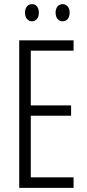

<svg xmlns="http://www.w3.org/2000/svg" viewBox="-20 -909 421 929"><path d="M101 -848C101 -822 115 -806 135 -806C154 -806 168 -821 168 -848C168 -874 154 -889 135 -889C115 -889 101 -873 101 -848ZM249 -848C249 -822 263 -806 283 -806C303 -806 317 -821 317 -848C317 -874 302 -889 283 -889C264 -889 249 -874 249 -848ZM336 0V-51H129V-349H324V-399H129V-664H336V-714H73V0Z"/></svg>

Font: Noto Sans Display Condensed Light
Style: Regular
Weight: 300
Width: 3
Designer: Monotype Design Team
Foundry: Monotype Imaging Inc.
Version: Version 1.900